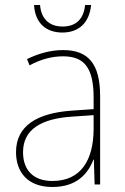

<svg xmlns="http://www.w3.org/2000/svg" viewBox="-20 -737 498 767"><path d="M344 -717H320C315 -666 288 -631 230 -631C174 -631 144 -665 140 -717H116C120 -645 164 -607 229 -607C296 -607 337 -647 344 -717ZM232 -537C182 -537 133 -523 88 -501L98 -476C147 -502 190 -512 232 -512C316 -512 354 -467 354 -347V-301L266 -295C127 -285 44 -234 44 -129C44 -49 91 10 189 10C286 10 331 -42 353 -99H355L358 0H380V-353C380 -483 332 -537 232 -537ZM267 -271 354 -277V-220C353 -98 304 -14 189 -14C114 -14 72 -57 72 -129C72 -220 145 -263 267 -271Z"/></svg>

Font: Noto Sans Sinhala SemiCondensed Thin
Style: Regular
Weight: 100
Width: 4
Designer: Jelle Bosma - Monotype Design Team
Foundry: Monotype Imaging Inc.
Version: Version 2.006